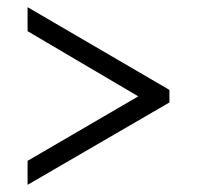

<svg xmlns="http://www.w3.org/2000/svg" viewBox="-20 -626 550 536"><path d="M57 -110V-177L366 -357L57 -539V-606L453 -375V-340Z"/></svg>

Font: Noto Serif Lao SemCond
Style: Regular
Weight: 400
Width: 4
Designer: Monotype Design Team
Foundry: Monotype Imaging Inc.
Version: Version 2.004; ttfautohint (v1.8.4.7-5d5b)